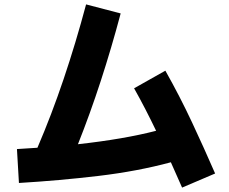

<svg xmlns="http://www.w3.org/2000/svg" viewBox="-20 -807 1040 872"><path d="M957 -19 807 45Q794 16 781.5 -12.5Q769 -41 756 -70Q604 -29 427 -8Q250 13 66 24L57 -130Q105 -133 150 -136Q214 -285 269 -448Q324 -611 371 -787L528 -746Q486 -588 437.5 -439Q389 -290 334 -152Q542 -175 689 -213Q666 -261 641 -309.5Q616 -358 589 -406L731 -486Q797 -369 852 -251.5Q907 -134 957 -19Z"/></svg>

Font: Murecho ExtraBold
Style: Regular
Weight: 800
Designer: Neil Summerour
Foundry: Positype
Version: Version 1.010; ttfautohint (v1.8.3)